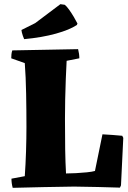

<svg xmlns="http://www.w3.org/2000/svg" viewBox="-20 -896 615 922"><path d="M41 6Q38 -5 36.5 -16Q35 -27 35 -38L99 -50Q103 -106 105 -169Q107 -232 107 -287Q107 -364 105.5 -445.5Q104 -527 99 -593L34 -616Q34 -626 35 -635.5Q36 -645 39 -654Q119 -656 197.5 -657Q276 -658 355 -660Q361 -637 361 -616L300 -604Q298 -567 296 -518Q294 -469 293 -418.5Q292 -368 292 -326Q292 -240 293 -178.5Q294 -117 297 -63Q318 -63 345 -64.5Q372 -66 397 -68.5Q422 -71 436 -75L472 -251Q496 -250 519.5 -248Q543 -246 567 -244L572 -234L561 -6L556 5Q508 3 450 2Q392 1 336 0Q262 1 188 2.5Q114 4 41 6ZM96 -708Q89 -724 85 -740L83 -752L149 -785L270 -876L291 -873Q300 -866 311.5 -850Q323 -834 334 -815.5Q345 -797 352 -783L349 -776Q315 -753 248.5 -734.5Q182 -716 96 -708Z"/></svg>

Font: Labrada ExtraBold
Style: Regular
Weight: 800
Designer: Mercedes Jáuregui
Foundry: Omnibus-Type Team
Version: Version 1.000; ttfautohint (v1.8.4.7-5d5b)